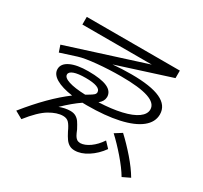

<svg xmlns="http://www.w3.org/2000/svg" viewBox="-141 -894 1146 1082"><g transform="rotate(30 432.0 -353.5)"><path d="M368.2 -84Q353 -117.7 339.1 -132.6Q325.2 -147.5 300.8 -147.5Q261.7 -147.5 213.9 -119.1Q166 -90.8 105.5 -13.7L56.6 -41Q176.8 -190.4 286.6 -272Q217.3 -281.7 179 -304.4Q140.6 -327.1 140.6 -360.4Q140.6 -396 182.6 -416.3Q224.6 -436.5 298.8 -436.5Q380.9 -436.5 421.1 -418.5Q461.4 -400.4 461.9 -363.3Q461.4 -348.6 454.8 -336.7Q448.2 -324.7 434.1 -313.5Q517.6 -316.9 579.6 -331.3Q641.6 -345.7 674.8 -369.6Q708 -393.6 708 -423.8Q708 -464.4 649.7 -484.1Q591.3 -503.9 472.7 -503.9Q392.1 -503.9 316.7 -496.6Q241.2 -489.3 204.1 -477.5L100.6 -444.3L85.9 -487.3L588.4 -647.5H136.7V-697.3H742.2V-648.4L396 -537.6Q456.5 -543 516.6 -543Q643.6 -543 706.1 -514.2Q768.6 -485.4 768.6 -426.8Q768.6 -376.5 722.9 -340.1Q677.2 -303.7 591.1 -284.7Q504.9 -265.6 385.7 -265.6L357.4 -266.1Q309.1 -233.4 252 -178.2Q288.6 -192.4 322.3 -192.4Q344.2 -192.4 358.6 -183.8Q373 -175.3 382.6 -161.6Q392.1 -147.9 406.2 -121.1Q415.5 -98.1 421.9 -86.9Q428.2 -75.7 437 -69.3Q445.8 -63 460 -62.5Q488.3 -63.5 520.8 -86.4Q553.2 -109.4 579.1 -148.4L613.3 -112.3Q580.6 -66.4 537.1 -38.6Q493.7 -10.7 453.1 -10.7Q432.1 -10.7 417.5 -19.5Q402.8 -28.3 392.1 -43.5Q381.3 -58.6 368.2 -84ZM595.7 -205.1 640.6 -233.4Q686.5 -190.9 732.7 -137.7Q778.8 -84.5 806.6 -37.1L757.8 -13.7Q731.9 -57.6 685.3 -111.6Q638.7 -165.5 595.7 -205.1ZM348.1 -313 360.4 -320.3Q385.7 -335 393.6 -342.5Q401.4 -350.1 401.4 -359.4Q401.4 -377.9 376.7 -387.2Q352.1 -396.5 303.7 -396.5Q254.9 -396.5 228.5 -387Q202.1 -377.4 202.1 -360.4Q202.1 -340.3 240 -327.9Q277.8 -315.4 348.1 -313Z"/></g></svg>

Font: Pretendard GOV Light
Style: Regular
Weight: 300
Designer: Base glyphs from Inter by Rasmus Andersson; Hangeul glyphs from Noto Sans CJK(Source Han Sans) by Jang Soo-young and Kan
Foundry: Kil Hyung-jin
Version: Version 1.309